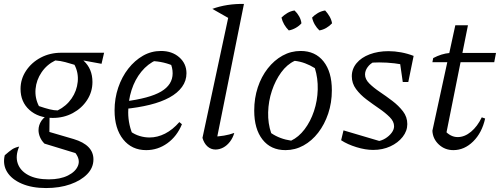

<svg xmlns="http://www.w3.org/2000/svg" viewBox="-46 -751 2531 972"><path d="M187 201Q116 201 64.5 179Q13 157 -10 119.5Q-33 82 -22 35Q2 14 15.5 5Q29 -4 51 -9Q31 38 43.5 75.5Q56 113 96.5 135Q137 157 201 157Q259 157 298 137.5Q337 118 349 87.5Q361 57 336 24L179 -24Q164 -39 156.5 -57Q149 -75 149 -92Q149 -118 164 -140Q179 -162 205 -171L204 -83L327 -47Q427 -17 427 56Q427 98 395.5 130.5Q364 163 310 182Q256 201 187 201ZM221 -154Q148 -154 103 -194.5Q58 -235 58 -301Q58 -351 86 -393Q114 -435 160.5 -459.5Q207 -484 264 -484Q334 -484 378 -443Q422 -402 422 -336Q422 -286 395 -244.5Q368 -203 322.5 -178.5Q277 -154 221 -154ZM246 -192Q290 -214 316.5 -252.5Q343 -291 347.5 -337Q352 -383 331 -423Q308 -430 284.5 -436.5Q261 -443 234 -445Q191 -424 164.5 -385Q138 -346 134 -300.5Q130 -255 151 -214Q183 -203 205.5 -197.5Q228 -192 246 -192ZM363 -419 264 -484H481L468 -428L375 -445Z M694 9Q621 9 577.5 -45.5Q534 -100 534 -192Q534 -253 552.5 -307.5Q571 -362 603.5 -403.5Q636 -445 678 -469Q720 -493 769 -493Q825 -493 861.5 -461Q898 -429 898 -380Q898 -342 875.5 -311Q853 -280 812 -257.5Q771 -235 712.5 -220.5Q654 -206 582 -199V-237Q711 -253 769.5 -287.5Q828 -322 828 -380Q828 -409 815 -436L840 -414Q812 -427 782.5 -434Q753 -441 721 -442L747 -448Q702 -428 669.5 -388Q637 -348 620 -295Q603 -242 603 -182Q603 -150 610 -118.5Q617 -87 631 -58L614 -86Q636 -70 661 -62.5Q686 -55 711 -55Q751 -55 789.5 -74.5Q828 -94 862 -133L875 -122Q850 -61 801.5 -26Q753 9 694 9Z M1117 -656 1029 -706Q1064 -719 1105 -725.5Q1146 -732 1189 -731ZM1047 -25 1031 -59Q1061 -60 1088 -64.5Q1115 -69 1140 -78Q1133 -53 1118 -33.5Q1103 -14 1084 -4Q1065 6 1045 6Q1022 6 1004.5 -9.5Q987 -25 979 -53L1120 -711L1189 -731Z M1399 9Q1325 9 1283 -44.5Q1241 -98 1241 -191Q1241 -254 1259 -308.5Q1277 -363 1309.5 -404.5Q1342 -446 1384.5 -469.5Q1427 -493 1476 -493Q1550 -493 1592 -440Q1634 -387 1634 -294Q1634 -231 1615.5 -176Q1597 -121 1565 -79.5Q1533 -38 1490.5 -14.5Q1448 9 1399 9ZM1428 -39Q1466 -57 1496 -96.5Q1526 -136 1543.5 -188.5Q1561 -241 1562.5 -298Q1564 -355 1548 -406Q1524 -421 1498.5 -430.5Q1473 -440 1446 -443Q1407 -425 1377.5 -384.5Q1348 -344 1330.5 -291.5Q1313 -239 1311.5 -182.5Q1310 -126 1327 -77Q1349 -62 1374.5 -52.5Q1400 -43 1428 -39ZM1445 -698Q1459 -685 1468.5 -668Q1478 -651 1480 -633Q1469 -620 1451.5 -610Q1434 -600 1416 -597Q1402 -611 1392.5 -627.5Q1383 -644 1379 -662Q1393 -676 1409.5 -685.5Q1426 -695 1445 -698ZM1600 -698Q1613 -684 1622.5 -667.5Q1632 -651 1635 -633Q1622 -619 1605.5 -609.5Q1589 -600 1571 -597Q1558 -609 1548 -626Q1538 -643 1534 -662Q1547 -676 1564 -685.5Q1581 -695 1600 -698Z M1681 -41 1693 -91 1889 -33 1861 -35Q1885 -38 1904.5 -50Q1924 -62 1936.5 -78.5Q1949 -95 1949 -112Q1949 -136 1927 -158Q1905 -180 1873.5 -201.5Q1842 -223 1810 -247Q1778 -271 1756.5 -300Q1735 -329 1735 -365Q1735 -402 1759 -431Q1783 -460 1825.5 -476Q1868 -492 1921 -492Q1952 -492 1984.5 -486Q2017 -480 2048 -468L2026 -417Q1989 -426 1950.5 -430.5Q1912 -435 1873 -435Q1856 -435 1838 -434Q1820 -433 1803 -431L1848 -438Q1828 -429 1815 -411Q1802 -393 1802 -374Q1802 -350 1823.5 -328.5Q1845 -307 1877 -285.5Q1909 -264 1940.5 -240Q1972 -216 1994 -187.5Q2016 -159 2016 -123Q2016 -88 1992.5 -58Q1969 -28 1930 -10Q1891 8 1843 8Q1804 8 1758.5 -6Q1713 -20 1681 -41ZM1993 -336 1974 -468H2048L2021 -336Z M2249 9Q2206 9 2175.5 -19.5Q2145 -48 2143 -89L2259 -623H2323L2209 -54L2204 -92Q2234 -57 2271 -57Q2306 -57 2338.5 -84Q2371 -111 2393 -157L2410 -151Q2394 -79 2349.5 -35Q2305 9 2249 9ZM2143 -436 2147 -457Q2168 -468 2188.5 -474.5Q2209 -481 2232 -483H2465L2456 -436Z"/></svg>

Font: Piazzolla 24pt
Style: Italic
Weight: 400
Italic angle: -11.3°
Designer: Juan Pablo del Peral
Foundry: Huerta Tipografica
Version: Version 2.005